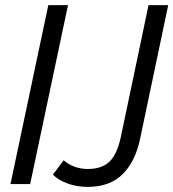

<svg xmlns="http://www.w3.org/2000/svg" viewBox="-20 -720 678 751"><path d="M323 11Q280 11 243.5 -2.5Q207 -16 187 -37L229 -93Q247 -77 271.5 -68Q296 -59 323 -59Q379 -59 409 -88.5Q439 -118 453 -186L561 -700H638L528 -177Q509 -87 459 -38Q409 11 323 11ZM21 0 169 -700H246L98 0Z"/></svg>

Font: Red Hat Mono
Style: Italic
Weight: 300
Italic angle: -12°
Monospace: yes
Designer: Pentagram, MCKL
Foundry: Pentagram, MCKL
Version: Version 1.023